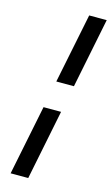

<svg xmlns="http://www.w3.org/2000/svg" viewBox="-132 -723 565 971"><g transform="rotate(15 150.0 -238.0)"><path d="M196.8 -167 123 199.2H30.8L105 -167ZM299.8 -674.8 226.1 -309.1H133.8L208 -674.8Z"/></g></svg>

Font: Linux Libertine
Style: Bold Italic
Weight: 700
Italic angle: -11.5°
Designer: Philipp H. Poll
Foundry: Philipp H. Poll
Version: Version 4.0.5